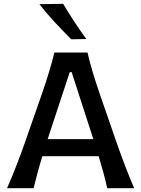

<svg xmlns="http://www.w3.org/2000/svg" viewBox="-20 -989 742 1009"><path d="M17 0Q42.5 -57.5 67 -120.8Q91.5 -184 111.5 -241.5L197 -486.5Q220 -552.5 236.2 -605.8Q252.5 -659 266 -713H440Q452.5 -657.5 468.8 -604.5Q485 -551.5 507.5 -486L592.5 -240.5Q613 -181.5 636.8 -119.2Q660.5 -57 685 0H543.5Q534.5 -41 522.8 -83.8Q511 -126.5 498.5 -168H202.5Q189.5 -126 178 -83.2Q166.5 -40.5 156.5 0ZM346.5 -610 230.5 -258H470.5L356.5 -610ZM354.5 -782.5Q309.5 -827.5 267 -873.2Q224.5 -919 187 -967L312 -969Q339.5 -922.5 369.8 -876.2Q400 -830 433.5 -784Z"/></svg>

Font: Commissioner Flair Medium
Style: Regular
Weight: 500
Designer: Kostas Bartsokas
Foundry: Kostas Bartsokas
Version: Version 1.000; ttfautohint (v1.8.3)